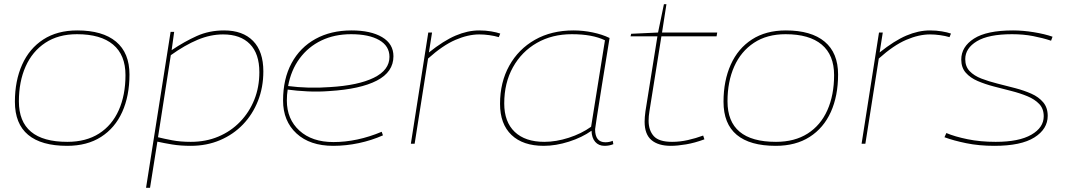

<svg xmlns="http://www.w3.org/2000/svg" viewBox="-20 -685 5081 915"><path d="M300 10Q177 10 114 -42.5Q51 -95 51 -200Q51 -300 85.5 -377Q120 -454 186.5 -497Q253 -540 348 -540Q469 -540 533 -486.5Q597 -433 597 -330Q597 -228 562.5 -151.5Q528 -75 461.5 -32.5Q395 10 300 10ZM301 -9Q390 -9 452 -48.5Q514 -88 546 -160Q578 -232 578 -327Q578 -423 519 -472.5Q460 -522 347 -522Q258 -522 196 -481Q134 -440 102 -368Q70 -296 70 -202Q70 -9 301 -9Z M676 210 793 -533H810L798 -446Q859 -487 918 -513.5Q977 -540 1048 -540Q1137 -540 1186 -490Q1235 -440 1235 -345Q1235 -269 1209.5 -204.5Q1184 -140 1138 -92Q1092 -44 1028.5 -17Q965 10 889 10Q840 10 800.5 3.5Q761 -3 730 -10L695 210ZM889 -9Q961 -9 1020.5 -34Q1080 -59 1124 -104.5Q1168 -150 1192 -210Q1216 -270 1216 -341Q1216 -429 1171 -475Q1126 -521 1043 -521Q983 -521 922 -495.5Q861 -470 794 -422L733 -31Q761 -24 800.5 -16.5Q840 -9 889 -9Z M1805 -40Q1751 -16 1690 -3Q1629 10 1568 10Q1457 10 1393 -49Q1329 -108 1329 -206Q1329 -309 1369.5 -384Q1410 -459 1483.5 -499.5Q1557 -540 1655 -540Q1747 -540 1801 -508Q1855 -476 1855 -417Q1855 -342 1776 -301Q1697 -260 1549 -251Q1498 -247 1446 -249.5Q1394 -252 1351 -258Q1347 -233 1347 -206Q1347 -117 1407 -62.5Q1467 -8 1569 -8Q1682 -8 1799 -57ZM1653 -522Q1574 -522 1511.5 -492Q1449 -462 1408 -406.5Q1367 -351 1353 -275Q1398 -269 1449.5 -267.5Q1501 -266 1553 -270Q1687 -278 1761.5 -314.5Q1836 -351 1836 -414Q1836 -466 1787 -494Q1738 -522 1653 -522Z M2039 -530 2024 -435Q2094 -491 2151.5 -515.5Q2209 -540 2264 -540Q2294 -540 2320.5 -535.5Q2347 -531 2364 -525L2357 -508Q2337 -514 2312 -517.5Q2287 -521 2264 -521Q2211 -521 2150.5 -495Q2090 -469 2020 -406L1956 0H1938L2021 -530Z M2861 10Q2833 10 2816.5 -9Q2800 -28 2799 -62Q2754 -30 2691.5 -10Q2629 10 2571 10Q2472 10 2417.5 -42Q2363 -94 2363 -190Q2363 -293 2407 -372Q2451 -451 2529.5 -495.5Q2608 -540 2713 -540Q2759 -540 2804.5 -530.5Q2850 -521 2885 -504Q2864 -376 2848.5 -279Q2833 -182 2824.5 -127Q2816 -72 2816 -69Q2816 -7 2865 -7Q2884 -7 2900 -14L2903 2Q2884 10 2861 10ZM2797 -81 2863 -493Q2803 -522 2705 -522Q2611 -522 2538.5 -480.5Q2466 -439 2424.5 -364.5Q2383 -290 2383 -192Q2383 -104 2433 -56.5Q2483 -9 2574 -9Q2630 -9 2690.5 -28.5Q2751 -48 2797 -81Z M3331 -39 3337 -21Q3291 -4 3249.5 3Q3208 10 3177 10Q3117 10 3084.5 -17.5Q3052 -45 3052 -105Q3052 -114 3053 -128Q3054 -142 3056 -155L3113 -512H2985L2988 -524L3116 -530L3144 -665H3156L3135 -530H3398L3395 -512H3132L3075 -155Q3071 -131 3071 -110Q3071 -64 3095.5 -36.5Q3120 -9 3183 -9Q3220 -9 3258 -17.5Q3296 -26 3331 -39Z M3677 10Q3554 10 3491 -42.5Q3428 -95 3428 -200Q3428 -300 3462.5 -377Q3497 -454 3563.5 -497Q3630 -540 3725 -540Q3846 -540 3910 -486.5Q3974 -433 3974 -330Q3974 -228 3939.5 -151.5Q3905 -75 3838.5 -32.5Q3772 10 3677 10ZM3678 -9Q3767 -9 3829 -48.5Q3891 -88 3923 -160Q3955 -232 3955 -327Q3955 -423 3896 -472.5Q3837 -522 3724 -522Q3635 -522 3573 -481Q3511 -440 3479 -368Q3447 -296 3447 -202Q3447 -9 3678 -9Z M4187 -530 4172 -435Q4242 -491 4299.5 -515.5Q4357 -540 4412 -540Q4442 -540 4468.5 -535.5Q4495 -531 4512 -525L4505 -508Q4485 -514 4460 -517.5Q4435 -521 4412 -521Q4359 -521 4298.5 -495Q4238 -469 4168 -406L4104 0H4086L4169 -530Z M4481 -31 4490 -51Q4530 -34 4591 -21.5Q4652 -9 4725 -9Q4836 -9 4895 -43Q4954 -77 4954 -131Q4954 -167 4932.5 -189.5Q4911 -212 4876 -226.5Q4841 -241 4799.5 -251.5Q4758 -262 4716 -273Q4674 -284 4639 -299Q4604 -314 4582.5 -338.5Q4561 -363 4561 -401Q4561 -462 4621.5 -501Q4682 -540 4808 -540Q4855 -540 4907 -531.5Q4959 -523 4996 -510L4989 -491Q4950 -504 4903.5 -513Q4857 -522 4803 -522Q4691 -522 4635.5 -488.5Q4580 -455 4580 -403Q4580 -368 4601 -346Q4622 -324 4657 -310.5Q4692 -297 4734 -286.5Q4776 -276 4818 -265Q4860 -254 4895 -238.5Q4930 -223 4951.5 -197.5Q4973 -172 4973 -133Q4973 -70 4909.5 -30Q4846 10 4719 10Q4646 10 4585 -2.5Q4524 -15 4481 -31Z"/></svg>

Font: Georama Extended Thin
Style: Italic
Weight: 100
Width: 7
Italic angle: -9°
Designer: Jean-Baptiste Levee
Foundry: Production Type
Version: Version 1.000